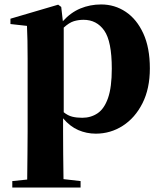

<svg xmlns="http://www.w3.org/2000/svg" viewBox="-20 -583 729 862"><path d="M266.1 -459V-79.1Q284.7 -64 304.4 -59.1Q324.2 -54.2 349.1 -54.2Q388.2 -54.2 418.2 -74.5Q448.2 -94.7 465.1 -143.1Q481.9 -191.4 481.9 -274.9Q481.9 -397.5 448 -445.8Q414.1 -494.1 355 -494.1Q332.5 -494.1 311.5 -487.8Q290.5 -481.4 266.1 -459ZM254.9 -551.8 262.2 -487.8Q297.4 -526.9 340.8 -544.9Q384.3 -563 434.1 -563Q495.1 -563 544.7 -529.8Q594.2 -496.6 623.5 -432.6Q652.8 -368.7 652.8 -275.9Q652.8 -185.1 619.6 -119.4Q586.4 -53.7 531.2 -18.3Q476.1 17.1 410.2 17.1Q368.7 17.1 331.5 1Q294.4 -15.1 263.2 -51.8V6.8Q263.2 51.8 263.7 107.2Q264.2 162.6 265.1 221.2L341.8 230V258.8H35.2V230L102.1 223.1Q102.5 163.6 103.3 108.2Q104 52.7 104 6.8V-319.8Q104 -368.7 103.3 -399.9Q102.5 -431.2 101.1 -466.8L26.9 -475.1V-499L241.2 -562Z"/></svg>

Font: Source Han Serif JP Heavy
Style: Regular
Weight: 900
Designer: Ryoko NISHIZUKA  (kana & ideographs); Frank Grießhammer (Latin, Greek & Cyrillic); Wenlong ZHANG  (bopomofo); Sandoll Co
Foundry: Adobe Systems Incorporated
Version: Version 1.001;PS 1.001;hotconv 16.6.54;makeotf.lib2.5.65590